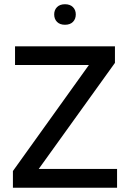

<svg xmlns="http://www.w3.org/2000/svg" viewBox="-20 -887 614 907"><path d="M41 0V-79L400 -580H51V-668H523V-590L163 -89H533V0ZM287 -770Q263 -770 249.5 -783.5Q236 -797 236 -819Q236 -840 249.5 -853.5Q263 -867 287 -867Q311 -867 324.5 -853.5Q338 -840 338 -819Q338 -797 324.5 -783.5Q311 -770 287 -770Z"/></svg>

Font: Gantari Medium
Style: Regular
Weight: 500
Designer: Anugrah Pasau
Foundry: Lafontype
Version: Version 1.000; ttfautohint (v1.8.4.7-5d5b)